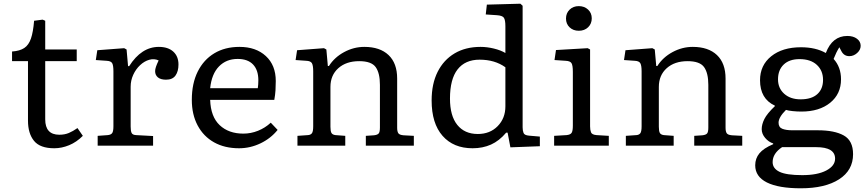

<svg xmlns="http://www.w3.org/2000/svg" viewBox="-20 -786 4670 1036"><path d="M273 14Q196 14 163.5 -26Q131 -66 131 -135V-456H45V-508Q87 -511 111 -527Q135 -543 147 -578Q159 -613 164 -674L210 -680L224 -674V-519H394V-456H224V-142Q224 -59 300 -59Q329 -59 351.5 -68.5Q374 -78 398 -95L427 -53Q393 -19 353 -2.5Q313 14 273 14Z M507 0V-53L562 -57Q580 -59 586 -69Q592 -79 592 -105V-401Q592 -434 585 -445.5Q578 -457 555 -458L497 -462L505 -515L650 -526L663 -519L671 -429H677Q743 -533 837 -533Q887 -533 915 -507.5Q943 -482 943 -438Q943 -401 927 -378.5Q911 -356 876 -356Q847 -356 832 -368.5Q817 -381 817 -402Q817 -412 821.5 -425.5Q826 -439 836 -460Q812 -471 785.5 -463.5Q759 -456 736 -434.5Q713 -413 699 -382.5Q685 -352 685 -318V-103Q685 -80 690 -69Q695 -58 714 -57L806 -52V0Z M1270 14Q1192 14 1135 -18Q1078 -50 1046.5 -109Q1015 -168 1015 -247Q1015 -336 1047 -400Q1079 -464 1136.5 -498.5Q1194 -533 1272 -533Q1361 -533 1414.5 -483.5Q1468 -434 1468 -349Q1468 -323 1466.5 -298.5Q1465 -274 1460 -247H1114Q1117 -156 1165.5 -110.5Q1214 -65 1293 -65Q1334 -65 1372.5 -80.5Q1411 -96 1441 -124L1478 -85Q1441 -39 1385.5 -12.5Q1330 14 1270 14ZM1114 -310H1371Q1374 -330 1374 -353Q1374 -408 1345.5 -438Q1317 -468 1262 -468Q1201 -468 1161.5 -427.5Q1122 -387 1114 -310Z M1585 0V-53L1642 -57Q1656 -58 1663 -67Q1670 -76 1670 -105V-401Q1670 -433 1663 -445Q1656 -457 1633 -458L1575 -462L1583 -515L1728 -526L1741 -519L1749 -430H1755Q1785 -477 1837 -505Q1889 -533 1946 -533Q2030 -533 2076.5 -489Q2123 -445 2123 -362V-97Q2123 -77 2129 -67.5Q2135 -58 2157 -56L2213 -53V0H1954V-53L1998 -56Q2016 -58 2023 -65.5Q2030 -73 2030 -98V-328Q2030 -392 2007 -424Q1984 -456 1918 -456Q1848 -456 1805.5 -418Q1763 -380 1763 -317V-102Q1763 -78 1768.5 -68.5Q1774 -59 1790 -57L1843 -53V0Z M2530 14Q2427 14 2368 -53Q2309 -120 2309 -244Q2309 -334 2341.5 -398.5Q2374 -463 2433 -498Q2492 -533 2573 -533Q2608 -533 2645 -524Q2682 -515 2707 -500V-644Q2707 -678 2699 -690Q2691 -702 2661 -704L2601 -708L2607 -761L2788 -766L2800 -755V-99Q2800 -81 2805 -68.5Q2810 -56 2835 -54L2893 -49V3L2734 9L2719 -70H2711Q2674 -26 2629.5 -6Q2585 14 2530 14ZM2558 -63Q2624 -63 2665.5 -105.5Q2707 -148 2707 -212V-423Q2650 -464 2568 -464Q2490 -464 2449 -411.5Q2408 -359 2408 -254Q2408 -161 2447.5 -112Q2487 -63 2558 -63Z M3103 -620Q3073 -620 3053.5 -638.5Q3034 -657 3034 -686Q3034 -715 3053.5 -734Q3073 -753 3103 -753Q3133 -753 3153 -734.5Q3173 -716 3173 -687Q3173 -658 3153.5 -639Q3134 -620 3103 -620ZM2970 0V-53L3037 -57Q3058 -59 3064.5 -69.5Q3071 -80 3071 -108V-398Q3071 -434 3063.5 -445.5Q3056 -457 3032 -458L2972 -462L2980 -516L3151 -526L3164 -519V-104Q3164 -85 3169 -72Q3174 -59 3199 -57L3265 -53V0Z M3357 0V-53L3414 -57Q3428 -58 3435 -67Q3442 -76 3442 -105V-401Q3442 -433 3435 -445Q3428 -457 3405 -458L3347 -462L3355 -515L3500 -526L3513 -519L3521 -430H3527Q3557 -477 3609 -505Q3661 -533 3718 -533Q3802 -533 3848.5 -489Q3895 -445 3895 -362V-97Q3895 -77 3901 -67.5Q3907 -58 3929 -56L3985 -53V0H3726V-53L3770 -56Q3788 -58 3795 -65.5Q3802 -73 3802 -98V-328Q3802 -392 3779 -424Q3756 -456 3690 -456Q3620 -456 3577.5 -418Q3535 -380 3535 -317V-102Q3535 -78 3540.5 -68.5Q3546 -59 3562 -57L3615 -53V0Z M4301 230Q4181 230 4118 198.5Q4055 167 4055 106Q4055 69 4077.5 41.5Q4100 14 4152 -8V-12Q4127 -20 4108.5 -42Q4090 -64 4090 -89Q4090 -115 4104.5 -144Q4119 -173 4161 -213V-216Q4081 -253 4081 -353Q4081 -434 4141.5 -482.5Q4202 -531 4302 -531Q4381 -531 4436 -500Q4471 -592 4552 -592Q4584 -592 4604 -577Q4624 -562 4624 -539Q4624 -517 4605 -500Q4586 -483 4563 -483Q4534 -483 4520 -510L4509 -531Q4492 -504 4478 -468Q4518 -424 4518 -358Q4518 -279 4459.5 -231.5Q4401 -184 4304 -184Q4281 -184 4257 -186.5Q4233 -189 4221 -193Q4181 -153 4181 -124Q4181 -99 4201.5 -91Q4222 -83 4256 -83H4393Q4483 -83 4533 -55Q4583 -27 4583 46Q4583 133 4507.5 181.5Q4432 230 4301 230ZM4300 -250Q4359 -250 4390 -278Q4421 -306 4421 -355Q4421 -405 4387.5 -436Q4354 -467 4294 -467Q4239 -467 4208.5 -437.5Q4178 -408 4178 -358Q4178 -310 4211.5 -280Q4245 -250 4300 -250ZM4309 159Q4391 159 4438.5 134Q4486 109 4486 70Q4486 8 4384 8H4200Q4149 42 4149 89Q4149 123 4186 141Q4223 159 4309 159Z"/></svg>

Font: Literata 7pt
Style: Regular
Weight: 400
Designer: Latin by Veronika Burian and Jose Scaglione. Greek by Irene Vlachou. Cyrillic by Vera Evstafieva.
Foundry: TypeTogether
Version: Version 3.002